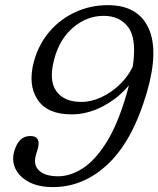

<svg xmlns="http://www.w3.org/2000/svg" viewBox="-20 -732 629 763"><path d="M190.5 11.5Q134 11.5 96 -8.2Q58 -28 42 -60.2Q26 -92.5 36.5 -130.5Q54 -191.5 100 -191.5Q143.5 -191.5 130.5 -142.5L122 -113.5Q112 -75.5 136 -53.5Q160 -31.5 211.5 -31.5Q259.5 -31.5 309 -63.2Q358.5 -95 403.5 -167Q448.5 -239 483.5 -360Q488.5 -377 492.5 -393Q451.5 -343 390 -310.2Q328.5 -277.5 264.5 -277.5Q167.5 -277.5 128.8 -336.8Q90 -396 115 -488.5Q134 -557 177.2 -607Q220.5 -657 280.2 -684.2Q340 -711.5 408.5 -711.5Q527.5 -711.5 569.8 -621.2Q612 -531 563.5 -364.5Q508 -174.5 410.5 -81.5Q313 11.5 190.5 11.5ZM195.5 -497Q173 -413.5 203.5 -370.2Q234 -327 303 -327Q343.5 -327 384 -346.2Q424.5 -365.5 457 -397.2Q489.5 -429 507.5 -467Q524 -577 490.2 -623Q456.5 -669 392 -669Q325.5 -669 271.2 -623.2Q217 -577.5 195.5 -497Z"/></svg>

Font: Fraunces 9pt S100 Light
Style: Italic
Weight: 300
Italic angle: -16°
Version: Version 1.000; ttfautohint (v1.8.3)